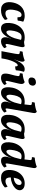

<svg xmlns="http://www.w3.org/2000/svg" viewBox="1530 -2280 759 3860"><g transform="rotate(90 1910.0 -350.5)"><path d="M184 9Q127 9 92.5 -11.5Q58 -32 41.5 -67Q25 -102 23.5 -145.5Q22 -189 32 -235Q41 -278 60 -319Q79 -360 111 -393.5Q143 -427 189.5 -447Q236 -467 300 -467Q334 -467 365.5 -458.5Q397 -450 417 -437Q398 -382 395 -328Q364 -316 327 -323Q333 -404 282 -404Q243 -404 218 -364.5Q193 -325 182 -261Q173 -216 173.5 -174.5Q174 -133 191 -106.5Q208 -80 250 -80Q281 -80 309.5 -92.5Q338 -105 361 -124Q378 -102 380 -68Q336 -26 289 -8.5Q242 9 184 9Z M907 -467Q923 -457 927.5 -438.5Q932 -420 922 -375L874 -166Q863 -114 864 -98.5Q865 -83 879 -83Q889 -83 898.5 -87.5Q908 -92 922 -105Q942 -85 948 -55Q919 -25 885 -8Q851 9 811 9Q771 9 752 -11Q733 -31 730 -60Q727 -89 733 -116Q737 -133 744 -152.5Q751 -172 759 -191H756Q723 -101 670.5 -46Q618 9 553 9Q499 9 473 -22.5Q447 -54 442.5 -105.5Q438 -157 450 -218Q464 -288 500.5 -344.5Q537 -401 596 -434Q655 -467 736 -467Q761 -467 783.5 -463.5Q806 -460 824 -454Q871 -457 907 -467ZM603 -256Q587 -179 594.5 -139Q602 -99 629 -99Q646 -99 672 -124Q698 -149 724 -201.5Q750 -254 768 -336L782 -393Q768 -399 751.5 -401.5Q735 -404 721 -404Q672 -404 644 -362.5Q616 -321 603 -256Z M1194 -467Q1213 -458 1218 -441.5Q1223 -425 1219 -397Q1214 -372 1202.5 -334Q1191 -296 1174 -258H1176L1199 -310Q1230 -378 1274 -422.5Q1318 -467 1372 -467Q1402 -467 1424 -452Q1412 -416 1403.5 -372Q1395 -328 1393 -289Q1360 -273 1314 -276Q1317 -302 1310.5 -314.5Q1304 -327 1292 -327Q1281 -327 1266 -313.5Q1251 -300 1233 -268Q1215 -236 1196.5 -183.5Q1178 -131 1166 -69L1154 0H1009L1061 -276Q1069 -317 1069 -336.5Q1069 -356 1056 -362.5Q1043 -369 1011 -369Q1011 -383 1013 -398.5Q1015 -414 1021 -426Q1064 -428 1111 -439.5Q1158 -451 1194 -467Z M1548 9Q1503 9 1482 -11.5Q1461 -32 1459.5 -69Q1458 -106 1469 -154L1499 -270Q1510 -313 1511 -334Q1512 -355 1498.5 -362Q1485 -369 1453 -369Q1452 -401 1462 -426Q1506 -428 1551.5 -439.5Q1597 -451 1631 -467Q1657 -455 1665.5 -429Q1674 -403 1662 -352L1617 -162Q1605 -112 1606.5 -97.5Q1608 -83 1621 -83Q1629 -83 1639.5 -88Q1650 -93 1663 -105Q1671 -97 1678.5 -83Q1686 -69 1688 -55Q1657 -23 1621 -7Q1585 9 1548 9ZM1604 -542Q1569 -542 1551 -563.5Q1533 -585 1539 -620Q1545 -655 1570.5 -674Q1596 -693 1635 -693Q1669 -693 1688 -671Q1707 -649 1701 -613Q1695 -579 1670 -560.5Q1645 -542 1604 -542Z M2108 9Q2066 9 2047 -10Q2028 -29 2025 -57.5Q2022 -86 2028 -113Q2031 -129 2038 -150.5Q2045 -172 2052 -191H2049Q2016 -101 1963.5 -46Q1911 9 1846 9Q1792 9 1766 -22.5Q1740 -54 1735.5 -105.5Q1731 -157 1743 -218Q1757 -288 1793.5 -344.5Q1830 -401 1889 -434Q1948 -467 2029 -467Q2055 -467 2080 -463Q2081 -489 2086 -519Q2093 -561 2093 -581Q2093 -601 2079.5 -606.5Q2066 -612 2034 -612Q2034 -626 2036 -641Q2038 -656 2044 -669Q2087 -671 2139 -682.5Q2191 -694 2227 -710Q2245 -698 2251 -682.5Q2257 -667 2251 -633L2171 -180Q2163 -136 2161 -115.5Q2159 -95 2162 -89Q2165 -83 2173 -83Q2181 -83 2191 -87.5Q2201 -92 2217 -105Q2237 -85 2242 -55Q2214 -26 2179.5 -8.5Q2145 9 2108 9ZM1896 -256Q1880 -179 1887.5 -139Q1895 -99 1922 -99Q1939 -99 1965 -124Q1991 -149 2017 -201.5Q2043 -254 2061 -336L2075 -393Q2061 -399 2044.5 -401.5Q2028 -404 2014 -404Q1965 -404 1937 -362.5Q1909 -321 1896 -256Z M2754 -467Q2770 -457 2774.5 -438.5Q2779 -420 2769 -375L2721 -166Q2710 -114 2711 -98.5Q2712 -83 2726 -83Q2736 -83 2745.5 -87.5Q2755 -92 2769 -105Q2789 -85 2795 -55Q2766 -25 2732 -8Q2698 9 2658 9Q2618 9 2599 -11Q2580 -31 2577 -60Q2574 -89 2580 -116Q2584 -133 2591 -152.5Q2598 -172 2606 -191H2603Q2570 -101 2517.5 -46Q2465 9 2400 9Q2346 9 2320 -22.5Q2294 -54 2289.5 -105.5Q2285 -157 2297 -218Q2311 -288 2347.5 -344.5Q2384 -401 2443 -434Q2502 -467 2583 -467Q2608 -467 2630.5 -463.5Q2653 -460 2671 -454Q2718 -457 2754 -467ZM2450 -256Q2434 -179 2441.5 -139Q2449 -99 2476 -99Q2493 -99 2519 -124Q2545 -149 2571 -201.5Q2597 -254 2615 -336L2629 -393Q2615 -399 2598.5 -401.5Q2582 -404 2568 -404Q2519 -404 2491 -362.5Q2463 -321 2450 -256Z M3214 9Q3172 9 3153 -10Q3134 -29 3131 -57.5Q3128 -86 3134 -113Q3137 -129 3144 -150.5Q3151 -172 3158 -191H3155Q3122 -101 3069.5 -46Q3017 9 2952 9Q2898 9 2872 -22.5Q2846 -54 2841.5 -105.5Q2837 -157 2849 -218Q2863 -288 2899.5 -344.5Q2936 -401 2995 -434Q3054 -467 3135 -467Q3161 -467 3186 -463Q3187 -489 3192 -519Q3199 -561 3199 -581Q3199 -601 3185.5 -606.5Q3172 -612 3140 -612Q3140 -626 3142 -641Q3144 -656 3150 -669Q3193 -671 3245 -682.5Q3297 -694 3333 -710Q3351 -698 3357 -682.5Q3363 -667 3357 -633L3277 -180Q3269 -136 3267 -115.5Q3265 -95 3268 -89Q3271 -83 3279 -83Q3287 -83 3297 -87.5Q3307 -92 3323 -105Q3343 -85 3348 -55Q3320 -26 3285.5 -8.5Q3251 9 3214 9ZM3002 -256Q2986 -179 2993.5 -139Q3001 -99 3028 -99Q3045 -99 3071 -124Q3097 -149 3123 -201.5Q3149 -254 3167 -336L3181 -393Q3167 -399 3150.5 -401.5Q3134 -404 3120 -404Q3071 -404 3043 -362.5Q3015 -321 3002 -256Z M3556 9Q3499 9 3465 -11.5Q3431 -32 3415 -66Q3399 -100 3397.5 -142Q3396 -184 3404 -228Q3419 -304 3457.5 -357.5Q3496 -411 3550.5 -439Q3605 -467 3669 -467Q3745 -467 3779 -431Q3813 -395 3803 -346Q3795 -307 3759 -272Q3723 -237 3667.5 -214Q3612 -191 3547 -187Q3546 -142 3562 -111.5Q3578 -81 3623 -81Q3652 -81 3679.5 -92.5Q3707 -104 3730 -124Q3748 -101 3749 -68Q3710 -31 3664.5 -11Q3619 9 3556 9ZM3555 -257Q3554 -251 3553 -246Q3610 -251 3649.5 -275Q3689 -299 3697 -338Q3703 -369 3692.5 -387Q3682 -405 3655 -405Q3625 -405 3597 -369Q3569 -333 3555 -257Z"/></g></svg>

Font: Vollkorn
Style: Bold Italic
Weight: 700
Italic angle: -11°
Designer: Friedrich Althausen
Foundry: Friedrich Althausen
Version: Version 5.000; ttfautohint (v1.8.3)